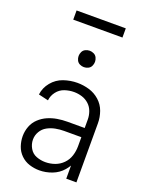

<svg xmlns="http://www.w3.org/2000/svg" viewBox="-170 -1009 841 1100"><g transform="rotate(20 250.0 -459.0)"><path d="M212 8Q181 8 151 -1.5Q121 -11 98.5 -33Q76 -55 66 -84.5Q56 -114 56 -144.5Q56 -175 67 -204Q78 -233 100.5 -254Q123 -275 150.5 -287Q178 -299 208 -304Q238 -309 269 -309H374V-361Q374 -385 365.5 -409Q357 -433 338.5 -450Q320 -467 296 -474.5Q272 -482 247 -482Q218 -482 190 -472.5Q162 -463 143.5 -439Q125 -415 122 -386L62 -400Q67 -442 95 -476Q123 -510 164 -524Q205 -538 247 -538Q284 -538 319.5 -527.5Q355 -517 383 -492Q411 -467 423.5 -432Q436 -397 436 -361V0H374V-80Q365 -65 353 -51Q327 -21 289 -6.5Q251 8 212 8ZM228 -48Q258 -48 286 -58Q314 -68 335 -89.5Q356 -111 365 -139.5Q374 -168 374 -198V-253H269Q243 -253 217 -248Q191 -243 168 -230.5Q145 -218 131.5 -195Q118 -172 118 -146Q118 -118 132.5 -93Q147 -68 173.5 -58Q200 -48 228 -48ZM250 -635Q237 -635 224.5 -641Q212 -647 206 -659.5Q200 -672 200 -685Q200 -698 206 -710.5Q212 -723 224.5 -729Q237 -735 250 -735Q263 -735 275.5 -729Q288 -723 294 -710.5Q300 -698 300 -685Q300 -672 294 -659.5Q288 -647 275.5 -641Q263 -635 250 -635ZM100 -870V-926H400V-870Z"/></g></svg>

Font: Iosevka SS01 Light
Style: Regular
Weight: 300
Monospace: yes
Designer: Belleve Invis
Foundry: Belleve Invis
Version: 2.3.3; ttfautohint (v1.8.3)